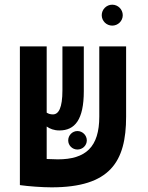

<svg xmlns="http://www.w3.org/2000/svg" viewBox="-20 -782 626 811"><path d="M197.8 9.3C444.8 9.3 512.7 -98.6 512.7 -289.1V-585.9H399.4V-289.6C399.4 -161.1 342.3 -108.9 224.1 -108.9C212.9 -108.9 195.8 -109.4 177.2 -110.4V-247.6C190.9 -237.8 208.5 -231 231 -231C295.9 -231 334 -275.9 334 -397V-585.9H243.7V-400.9C243.7 -325.7 227.5 -298.8 203.6 -298.8C192.9 -298.8 184.6 -301.3 177.2 -306.2V-585.9H64V-0.5H64.9V0C99.1 4.9 157.7 9.3 197.8 9.3ZM454.1 -673.8C478.5 -673.8 498.5 -693.4 498.5 -717.8C498.5 -742.2 478.5 -762.2 454.1 -762.2C429.7 -762.2 409.7 -742.2 409.7 -717.8C409.7 -693.4 429.7 -673.8 454.1 -673.8ZM307.1 -150.4C328.6 -150.4 346.7 -167.5 346.7 -189C346.7 -210.4 328.6 -228.5 307.1 -228.5C285.6 -228.5 268.1 -210.4 268.1 -189C268.1 -167.5 285.6 -150.4 307.1 -150.4Z"/></svg>

Font: Cascadia Code PL SemiBold
Style: Regular
Weight: 600
Monospace: yes
Designer: Aaron Bell
Foundry: Saja Typeworks
Version: Version 2404.023